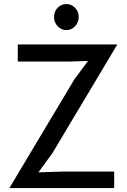

<svg xmlns="http://www.w3.org/2000/svg" viewBox="-20 -952 642 972"><path d="M27.5 0 356 -549.5 425.5 -643.5 333.5 -640.5H70V-727H574L245.5 -177L174.5 -79.5L293.5 -83.5H558V0ZM316 -799.5Q290.5 -799.5 272 -819Q253.5 -838.5 253.5 -866Q253.5 -894 272 -912.8Q290.5 -931.5 316 -931.5Q341 -931.5 359.8 -912.8Q378.5 -894 378.5 -866Q378.5 -838.5 359.8 -819Q341 -799.5 316 -799.5Z"/></svg>

Font: Spline Sans
Style: Regular
Weight: 400
Designer: Eben Sorkin, Mirko Velimirovic
Foundry: Sorkin Type
Version: Version 1.001